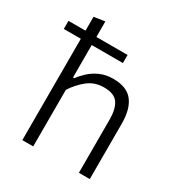

<svg xmlns="http://www.w3.org/2000/svg" viewBox="-182 -864 927 986"><g transform="rotate(30 282.0 -370.5)"><path d="M92.5 0V-601H-8.5V-649H92.5V-731.5L157 -741V-649H342V-601H157V-409H165Q180 -430.5 204.2 -453Q228.5 -475.5 262.5 -491Q296.5 -506.5 340.5 -506.5Q421 -506.5 456.8 -460.8Q492.5 -415 492.5 -329V0H428V-315Q428 -379 405 -411.8Q382 -444.5 321.5 -444.5Q266 -444.5 226 -412.5Q186 -380.5 157 -335.5V0Z"/></g></svg>

Font: Commissioner Light
Style: Regular
Weight: 300
Designer: Kostas Bartsokas
Foundry: Kostas Bartsokas
Version: Version 1.000; ttfautohint (v1.8.3)